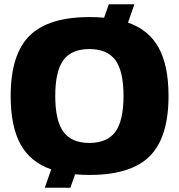

<svg xmlns="http://www.w3.org/2000/svg" viewBox="-20 -800 840 900"><path d="M610 -780 580 -694Q678 -660 724 -576Q770 -492 770 -350Q770 -156 682 -68Q594 20 400 20Q364 20 332 17L310 80H190L220 -6Q122 -40 76 -124Q30 -208 30 -350Q30 -544 118 -632Q206 -720 400 -720Q436 -720 468 -717L490 -780ZM239 -350Q239 -235 277 -182.5Q315 -130 399 -130Q483 -130 521 -182.5Q559 -235 559 -350Q559 -466 521 -518Q483 -570 399 -570Q315 -570 277 -518Q239 -466 239 -350Z"/></svg>

Font: Fivo Sans Modern Heavy
Style: Regular
Weight: 900
Designer: Alexander Slobzheninov
Foundry: Alexander Slobzheninov
Version: 1.0